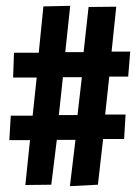

<svg xmlns="http://www.w3.org/2000/svg" viewBox="-20 -647 478 659"><path d="M220 -8 239 -167H175L156 -13L67 -12L83 -166H12L17 -250H92L106 -381H25L28 -466H113L129 -625L221 -627L204 -468H267L284 -623L379 -624L363 -470H427L420 -384H355L341 -254H411L406 -170H334L316 -13ZM182 -252H246L261 -382H196Z"/></svg>

Font: Inconsolata SemiCondensed ExtraBold
Style: Regular
Weight: 800
Width: 4
Monospace: yes
Designer: Raph Levien, Cyreal, Brenton Simpson
Foundry: Raph Levien, Cyreal, Google
Version: Version 3.100; ttfautohint (v1.8.4.7-5d5b)